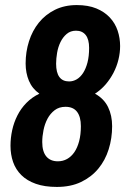

<svg xmlns="http://www.w3.org/2000/svg" viewBox="-20 -718 496 750"><path d="M21 -148.9Q21 -179.2 27.6 -209.5Q34.2 -239.7 47.9 -266.8Q61.5 -293.9 83 -315.9Q104.5 -337.9 133.8 -352.1Q106 -371.6 93 -402.3Q80.1 -433.1 80.1 -470.2Q80.1 -515.6 93.3 -556.9Q106.4 -598.1 131.8 -629.6Q157.2 -661.1 194.6 -679.7Q231.9 -698.2 279.8 -698.2Q324.2 -698.2 356.2 -685.1Q388.2 -671.9 408.9 -649.7Q429.7 -627.4 439.5 -598.4Q449.2 -569.3 449.2 -538.1Q449.2 -511.7 442.6 -484.9Q436 -458 423.3 -433.6Q410.6 -409.2 392.6 -388.2Q374.5 -367.2 351.1 -352.1Q386.2 -332.5 402.1 -299.8Q418 -267.1 418 -225.1Q418 -177.7 404.5 -134.8Q391.1 -91.8 364 -59.1Q336.9 -26.4 296.6 -7.1Q256.3 12.2 202.1 12.2Q154.3 12.2 119.9 0Q85.4 -12.2 63.5 -33.9Q41.5 -55.7 31.2 -85Q21 -114.3 21 -148.9ZM250 -399.9Q265.6 -399.9 279.8 -408.2Q293.9 -416.5 304.7 -433.1Q315.4 -449.7 321.8 -474.1Q328.1 -498.5 328.1 -530.8Q328.1 -564.5 314.7 -581.3Q301.3 -598.1 276.9 -598.1Q255.4 -598.1 240.5 -585.4Q225.6 -572.8 216.3 -553.7Q207 -534.7 203.1 -512Q199.2 -489.3 199.2 -469.2Q199.2 -399.9 250 -399.9ZM145 -163.1Q145 -126 160.9 -106.9Q176.8 -87.9 206.1 -87.9Q225.6 -87.9 241.9 -96.9Q258.3 -106 270.3 -123.3Q282.2 -140.6 289.1 -166.3Q295.9 -191.9 295.9 -225.1Q295.9 -261.7 281 -281.2Q266.1 -300.8 235.8 -300.8Q210.9 -300.8 193.6 -287.6Q176.3 -274.4 165.5 -254.2Q154.8 -233.9 149.9 -209.5Q145 -185.1 145 -163.1Z"/></svg>

Font: Archivo Narrow
Style: Bold Italic
Weight: 700
Italic angle: -8°
Designer: Hector Gatti
Foundry: Hector Gatti
Version: 1.002; ttfautohint (v0.8)